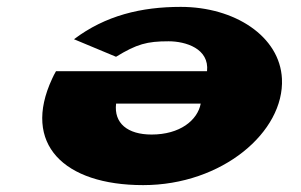

<svg xmlns="http://www.w3.org/2000/svg" viewBox="-20 -519 876 558"><path d="M142.7 -312C138.8 -306 134.3 -296 131.4 -290C43.5 -101 165.1 19 396.1 19C626.1 19 806.8 -136 799.4 -290C793.4 -414 661.4 -499 505.4 -499C390.4 -499 286.5 -474 195 -405L317.2 -354C377.8 -391 407.1 -399 470.1 -399C519.1 -399 588.8 -378 581.7 -312ZM563.4 -218C553.9 -169 502.6 -128 420.6 -128C350.6 -128 310.6 -161 317.4 -218Z"/></svg>

Font: Hussar Milosc
Style: Obl
Weight: 700
Foundry: Cannot Into Space Fonts
Version: Version 1.02